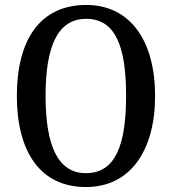

<svg xmlns="http://www.w3.org/2000/svg" viewBox="-20 -745 694 775"><path d="M327 10C506 10 606 -137 606 -358C606 -580 506 -725 328 -725C139 -725 48 -580 48 -359C48 -137 139 10 327 10ZM327 -46C211 -46 164 -162 164 -358C164 -555 211 -669 328 -669C447 -669 489 -555 489 -358C489 -162 447 -46 327 -46Z"/></svg>

Font: Noto Serif Georgian Condensed Medium
Style: Regular
Weight: 500
Width: 3
Designer: Monotype Design Team, Akaki Razmadze
Foundry: Google LLC
Version: Version 2.003